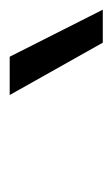

<svg xmlns="http://www.w3.org/2000/svg" viewBox="62 -789 232 396"><g transform="rotate(-90 178.0 -591.0)"><path d="M288 -495H356L259 -687H180Z"/></g></svg>

Font: Gully
Style: Regular
Weight: 400
Designer: jaikishan Patel
Foundry: MagicType
Version: Version 1.000;Glyphs 3.2 (3242)